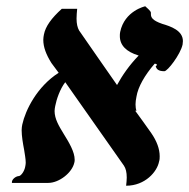

<svg xmlns="http://www.w3.org/2000/svg" viewBox="-20 -583 603 612"><path d="M562 -441C562 -445 563 -448 563 -452C563 -486 524 -499 497 -507C465 -518 461 -528 461 -538V-542C461 -545 460 -548 443 -563C443 -563 377 -549 363 -481C362 -477 362 -472 362 -468C362 -439 382 -418 422 -406C392 -375 370 -343 353 -312C313 -370 271 -429 232 -486C227 -495 224 -507 224 -524C224 -534 225 -544 226 -555H177C144 -525 125 -499 120 -473C119 -468 118 -462 118 -456C118 -433 127 -409 144 -382C151 -372 160 -361 167 -351C98 -307 61 -232 51 -186C50 -181 49 -175 49 -168C49 -149 53 -126 57 -105C59 -91 62 -77 62 -64C62 -60 61 -55 60 -50C57 -36 47 -23 41 -22C28 -21 18 -10 18 -3V0H134C168 0 210 -32 217 -65C218 -68 218 -71 218 -74C218 -99 200 -129 182 -158C168 -181 154 -204 154 -229C154 -234 155 -240 156 -245C160 -266 171 -299 188 -321C254 -227 309 -149 375 -55C381 -46 384 -34 384 -17C384 -9 383 0 382 9C443 9 481 -36 487 -68C489 -74 489 -80 489 -85C489 -108 480 -133 462 -159C445 -183 428 -207 411 -230H415C413 -235 412 -242 412 -250C412 -257 413 -266 415 -275C420 -306 441 -343 473 -380C486 -379 477 -372 477 -372H476C479 -363 484 -356 504 -356C514 -356 555 -409 562 -441Z"/></svg>

Font: Libertinus Serif
Style: Bold Italic
Weight: 700
Italic angle: -12°
Designer: Philipp H. Poll, Khaled Hosny
Foundry: Caleb Maclennan
Version: Version 7.050;RELEASE